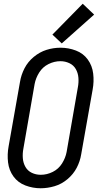

<svg xmlns="http://www.w3.org/2000/svg" viewBox="-20 -998 540 1026"><path d="M310 -766 260 -813 422 -978 483 -920ZM197 8Q155 8 115.5 -7Q76 -22 52 -55Q28 -88 23 -130.5Q18 -173 26 -216L87 -561Q93 -598 111 -633Q129 -668 160.5 -694Q192 -720 228.5 -731.5Q265 -743 303 -743H304Q346 -743 385.5 -728Q425 -713 449 -680Q473 -647 478 -604.5Q483 -562 475 -519L414 -174Q408 -136 390 -101.5Q372 -67 340.5 -40.5Q309 -14 271.5 -3Q234 8 197 8ZM198 -64Q231 -64 262 -79.5Q293 -95 311.5 -124.5Q330 -154 336 -186L396 -531Q401 -557 399 -582.5Q397 -608 385 -629Q373 -650 350.5 -660.5Q328 -671 303 -671Q270 -671 239 -655.5Q208 -640 189.5 -610.5Q171 -581 165 -549L105 -204Q100 -178 102 -152.5Q104 -127 116 -106Q128 -85 150 -74.5Q172 -64 198 -64Z"/></svg>

Font: Iosevka SS08
Style: Italic
Weight: 400
Italic angle: -10°
Monospace: yes
Designer: Belleve Invis
Foundry: Belleve Invis
Version: 2.1.0; ttfautohint (v1.8.2)